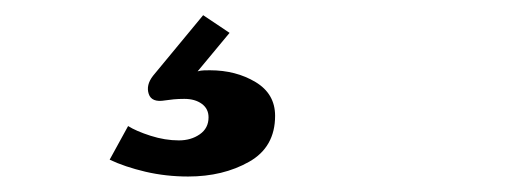

<svg xmlns="http://www.w3.org/2000/svg" viewBox="-20 -47 672 253"><path d="M227.9 185.6Q198.8 185.6 171.7 179.3Q144.5 172.9 124.5 163.4L148.8 119.1Q159.4 125.8 178.4 131.9Q197.5 138 215.7 138Q231.7 138 243.2 130Q254.8 122 254.8 107.6Q254.8 96.3 245.9 89.8Q237 83.3 222.9 83.3Q215.4 83.3 208.9 83.9Q202.5 84.5 197.5 85.3Q179.8 88.4 176 76.8Q172.1 65.1 181.7 52.8L247.7 -27L282.5 -3.7L240.4 47Q244.7 45.8 249 45.7Q253.3 45.6 256.7 45.6Q290.8 45.6 316.7 61.1Q342.5 76.6 342.5 105.6Q342.5 146.9 308.2 166.2Q273.9 185.6 227.9 185.6Z"/></svg>

Font: Atkinson Hyperlegible Mono ExtraLight
Style: Italic
Weight: 200
Italic angle: -12°
Monospace: yes
Designer: Elliott Scott, Megan Eiswerth, Linus Boman, Theodore Petrosky, Letters from Sweden
Foundry: Applied Design Works, Letters from Sweden
Version: Version 2.001